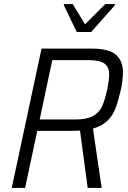

<svg xmlns="http://www.w3.org/2000/svg" viewBox="-20 -928 630 948"><path d="M185 -688H433Q517 -688 552 -658Q587 -628 587 -571Q587 -532 576 -482Q563 -426 550 -392Q537 -358 510.5 -332Q484 -306 439 -293L482 0H413L375 -283Q362 -282 335 -282H164L104 0H38ZM509 -484Q519 -534 519 -561Q519 -596 496.5 -613.5Q474 -631 419 -631H238L176 -338H351Q407 -338 438 -354.5Q469 -371 483 -401Q497 -431 509 -484ZM359 -770 295 -903 296 -908H339L400 -808L500 -908H549L548 -903L430 -770Z"/></svg>

Font: Saira Semi Condensed Light
Style: Italic
Weight: 300
Width: 4
Italic angle: -12°
Designer: Hector Gatti with collaboration of the Omnibus-Type team
Foundry: Omnibus-Type
Version: Version 1.001; ttfautohint (v1.8)